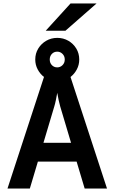

<svg xmlns="http://www.w3.org/2000/svg" viewBox="-20 -1080 656 1100"><path d="M23 0 232 -639Q209.5 -656.5 195.8 -682.5Q182 -708.5 182 -739Q182 -774 199.2 -802Q216.5 -830 245 -846.5Q273.5 -863 308 -863Q343 -863 371.5 -846.5Q400 -830 417 -802Q434 -774 434 -739Q434 -708.5 420.2 -682.5Q406.5 -656.5 384 -639L593 0H465L419 -154H197L151 0ZM229 -262H387L325 -470Q321.5 -482 316.2 -505.2Q311 -528.5 308 -548Q304.5 -528.5 299.8 -505.2Q295 -482 291 -470ZM308 -694Q325.5 -694 338.2 -706.8Q351 -719.5 351 -739Q351 -758.5 338.2 -771.2Q325.5 -784 308 -784Q289.5 -784 277.2 -771.2Q265 -758.5 265 -739Q265 -719.5 277.2 -706.8Q289.5 -694 308 -694ZM242 -904 384 -1060H533L355 -904Z"/></svg>

Font: Overpass Mono Light
Style: Regular
Weight: 300
Monospace: yes
Designer: Delve Withrington, Dave Bailey
Foundry: Delve Fonts LLC
Version: Version 4.000